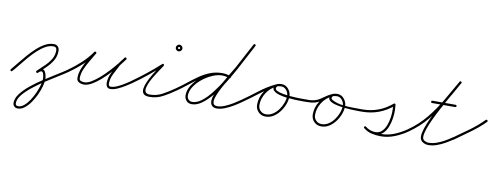

<svg xmlns="http://www.w3.org/2000/svg" viewBox="-67 -910 4051 1566"><g transform="rotate(10 1958.0 -126.5)"><path d="M13 -6Q35 -32 62 -66Q89 -100 120 -135.5Q151 -171 184 -201Q217 -231 252 -250Q287 -269 323 -269Q345 -269 357.5 -255.5Q370 -242 370 -219Q370 -175 348.5 -139.5Q327 -104 296 -74Q265 -44 236 -16Q229 -10 222 -16Q216 -23 222 -30Q249 -56 279 -84Q309 -112 330 -145.5Q351 -179 351 -219Q351 -250 323 -250Q290 -250 257 -231.5Q224 -213 192 -183Q160 -153 130 -118Q100 -83 74 -50Q48 -17 27 6Q21 13 14 7Q7 1 13 -6ZM222 -30Q230 -37 240.5 -44Q251 -51 262 -51Q279 -51 288 -37Q297 -23 300.5 -4.5Q304 14 304 27Q304 50 294.5 85Q285 120 268 157Q251 194 228 226.5Q205 259 178.5 279.5Q152 300 124 300Q105 300 93.5 289Q82 278 82 259Q82 222 112 183Q142 144 189 106Q236 68 290 33Q344 -2 393 -32Q442 -62 475 -85Q482 -90 488 -82Q493 -75 485 -69Q455 -48 407.5 -19Q360 10 307 44.5Q254 79 207 116Q160 153 130.5 189.5Q101 226 101 259Q101 281 124 281Q148 281 171.5 261.5Q195 242 215.5 211Q236 180 251.5 145Q267 110 276 78.5Q285 47 285 27Q285 20 283 6Q281 -8 276 -20Q271 -32 262 -32Q255 -32 247.5 -26.5Q240 -21 236 -16Q229 -10 222 -16Q216 -23 222 -30Z M471 -72Q466 -79 474 -85Q526 -121 574 -165.5Q622 -210 659 -263Q664 -270 672 -265Q680 -260 675 -252Q657 -220 634.5 -183Q612 -146 595.5 -107.5Q579 -69 579 -32Q579 -15 593.5 -10Q608 -5 621 -5Q647 -5 679.5 -24.5Q712 -44 746.5 -74.5Q781 -105 813 -140Q845 -175 870.5 -206.5Q896 -238 910 -259Q916 -266 923 -260Q931 -254 925 -247Q915 -234 904 -220.5Q893 -207 884 -192Q884 -192 884 -192Q884 -192 884 -192Q884 -192 884 -192.5Q884 -193 884 -193Q865 -155 843 -114Q821 -73 821 -30Q821 -20 824 -14Q824 -14 824 -14Q824 -14 824 -14Q824 -15 824 -15Q824 -15 824 -15Q828 -9 830.5 -8Q833 -7 841 -7Q864 -7 894.5 -21Q925 -35 954.5 -53.5Q984 -72 1002 -85Q1009 -90 1015 -82Q1020 -75 1012 -69Q993 -56 962 -36.5Q931 -17 898.5 -2.5Q866 12 841 12Q829 12 821.5 8.5Q814 5 808 -5Q808 -5 808 -5Q808 -5 808 -6Q808 -6 808 -6Q808 -6 808 -6Q802 -16 802 -30Q802 -76 824.5 -119Q847 -162 868 -201Q868 -201 868 -201.5Q868 -202 868 -202Q868 -202 868 -202Q868 -202 868 -202Q877 -217 888.5 -231Q900 -245 911 -259Q916 -266 924 -261Q931 -255 926 -247Q910 -225 883.5 -192Q857 -159 824 -123.5Q791 -88 755 -56.5Q719 -25 684.5 -5.5Q650 14 621 14Q599 14 579.5 4Q560 -6 560 -32Q560 -71 576.5 -111.5Q593 -152 616 -190Q639 -228 659 -262Q663 -270 672 -264Q680 -259 675 -251Q637 -198 587.5 -152Q538 -106 484 -69Q477 -64 471 -72Z M998 -72Q993 -79 1001 -85Q1058 -125 1114 -170Q1170 -215 1222 -262Q1228 -268 1234 -262Q1240 -257 1236 -250Q1228 -238 1212.5 -214.5Q1197 -191 1179 -163Q1161 -135 1146.5 -106Q1132 -77 1126 -52.5Q1120 -28 1128.5 -13.5Q1137 1 1165 1Q1221 1 1270.5 -26.5Q1320 -54 1364 -85Q1371 -90 1377 -82Q1382 -75 1374 -69Q1328 -36 1276 -8Q1224 20 1165 20Q1128 20 1114.5 4Q1101 -12 1105 -39Q1109 -66 1123.5 -98Q1138 -130 1157 -161.5Q1176 -193 1193.5 -219Q1211 -245 1220 -260Q1224 -267 1232 -260Q1240 -253 1234 -248Q1182 -201 1125.5 -155Q1069 -109 1011 -69Q1004 -64 998 -72ZM1334 -423Q1326 -423 1326 -414Q1326 -406 1334 -406Q1343 -406 1343 -414Q1343 -423 1334 -423ZM1334 -442Q1345 -442 1353.5 -433.5Q1362 -425 1362 -414Q1362 -403 1353.5 -395Q1345 -387 1334 -387Q1323 -387 1315 -395Q1307 -403 1307 -414Q1307 -425 1315 -433.5Q1323 -442 1334 -442Z M1361 -72Q1356 -79 1364 -85Q1405 -113 1445.5 -145.5Q1486 -178 1528 -207.5Q1570 -237 1617 -255.5Q1664 -274 1718 -274Q1735 -274 1752 -270.5Q1769 -267 1785 -262Q1794 -259 1791 -250Q1788 -241 1779 -244Q1764 -249 1749 -252Q1734 -255 1718 -255Q1666 -255 1620.5 -236.5Q1575 -218 1534 -189Q1493 -160 1453.5 -128Q1414 -96 1374 -69Q1367 -64 1361 -72ZM1791 -250Q1788 -241 1779 -244Q1748 -255 1718 -255Q1683 -255 1640.5 -237Q1598 -219 1559.5 -188.5Q1521 -158 1496.5 -120.5Q1472 -83 1472 -45Q1472 -21 1490 -8Q1500 0 1515 0Q1553 0 1592.5 -30Q1632 -60 1671.5 -110.5Q1711 -161 1748.5 -221.5Q1786 -282 1819.5 -344Q1853 -406 1880.5 -459.5Q1908 -513 1928 -548Q1932 -556 1941 -551Q1949 -547 1944 -538Q1924 -502 1896 -447Q1868 -392 1833.5 -329Q1799 -266 1761 -204.5Q1723 -143 1681.5 -92.5Q1640 -42 1598 -11.5Q1556 19 1515 19Q1494 19 1478 8Q1453 -12 1453 -45Q1453 -87 1479 -128Q1505 -169 1546 -202Q1587 -235 1633 -254.5Q1679 -274 1718 -274Q1751 -274 1785 -262Q1794 -259 1791 -250ZM1944 -539Q1918 -488 1891 -438Q1864 -388 1837 -338Q1837 -338 1837 -337.5Q1837 -337 1837 -337Q1837 -337 1837 -337Q1837 -337 1837 -337Q1825 -317 1806.5 -286Q1788 -255 1767.5 -219.5Q1747 -184 1728.5 -149Q1710 -114 1698.5 -84Q1687 -54 1687 -35Q1687 -1 1721 -1Q1751 -1 1784.5 -15Q1818 -29 1850 -48.5Q1882 -68 1906 -85Q1913 -90 1919 -82Q1924 -75 1916 -69Q1891 -51 1857.5 -31Q1824 -11 1788.5 3.5Q1753 18 1721 18Q1696 18 1682 4Q1668 -10 1668 -35Q1668 -63 1685.5 -104Q1703 -145 1728.5 -190.5Q1754 -236 1779 -277Q1804 -318 1821 -347Q1821 -347 1821 -347Q1821 -347 1821 -347Q1821 -347 1820.5 -346.5Q1820 -346 1820 -346Q1847 -397 1874 -447Q1901 -497 1928 -547Q1932 -556 1940 -551Q1949 -547 1944 -539Z M1906 -85Q1968 -128 2030.5 -176.5Q2093 -225 2161 -258Q2170 -262 2174 -254Q2178 -245 2170 -241Q2102 -208 2040 -160Q1978 -112 1916 -69Q1909 -64 1903 -72Q1898 -79 1906 -85ZM2174 -253Q2178 -245 2169 -241Q2121 -219 2090.5 -171.5Q2060 -124 2060 -71Q2060 -43 2078.5 -24Q2097 -5 2125 -5Q2155 -5 2181.5 -22Q2208 -39 2228 -66.5Q2248 -94 2259 -124.5Q2270 -155 2270 -183Q2270 -207 2253 -229Q2236 -251 2210 -251Q2200 -251 2187 -248.5Q2174 -246 2170 -235Q2170 -235 2170 -235Q2170 -235 2170 -235Q2170 -235 2170 -235Q2170 -235 2170 -235Q2164 -219 2183 -209Q2202 -199 2233 -193.5Q2264 -188 2298 -185Q2332 -182 2358 -181.5Q2384 -181 2391 -181Q2397 -181 2403.5 -181Q2410 -181 2416 -181Q2422 -181 2428.5 -181Q2435 -181 2442 -181Q2452 -180 2452 -171Q2451 -161 2442 -162Q2433 -162 2406 -161.5Q2379 -161 2343.5 -162.5Q2308 -164 2271 -168Q2234 -172 2204.5 -181Q2175 -190 2159.5 -204.5Q2144 -219 2152 -241Q2152 -241 2152 -241Q2152 -241 2152 -241Q2152 -241 2152 -241Q2152 -241 2152 -241Q2158 -259 2175.5 -264.5Q2193 -270 2210 -270Q2244 -270 2266.5 -242.5Q2289 -215 2289 -183Q2289 -151 2276.5 -117Q2264 -83 2241.5 -53Q2219 -23 2189.5 -4.5Q2160 14 2125 14Q2089 14 2065 -10.5Q2041 -35 2041 -71Q2041 -130 2074.5 -181.5Q2108 -233 2161 -258Q2170 -262 2174 -253Z M2433 -171Q2432 -180 2442 -180Q2477 -181 2500 -188Q2523 -195 2540.5 -206.5Q2558 -218 2577 -231.5Q2596 -245 2622 -258Q2631 -262 2635 -254Q2639 -245 2631 -241Q2603 -228 2583.5 -214Q2564 -200 2545.5 -188Q2527 -176 2503 -169Q2479 -162 2442 -162Q2433 -161 2433 -171ZM2635 -253Q2639 -245 2630 -241Q2582 -219 2551.5 -171.5Q2521 -124 2521 -71Q2521 -43 2539.5 -24Q2558 -5 2586 -5Q2616 -5 2642.5 -22Q2669 -39 2689 -66.5Q2709 -94 2720 -124.5Q2731 -155 2731 -183Q2731 -207 2714 -229Q2697 -251 2671 -251Q2661 -251 2648 -248.5Q2635 -246 2631 -235Q2631 -235 2631 -235Q2631 -235 2631 -235Q2631 -235 2631 -235Q2631 -235 2631 -235Q2627 -225 2635 -218.5Q2643 -212 2651 -209Q2684 -193 2727 -187.5Q2770 -182 2813.5 -181.5Q2857 -181 2893 -181Q2903 -180 2903 -171Q2902 -161 2893 -162Q2884 -162 2858 -162Q2832 -162 2797.5 -164Q2763 -166 2728 -170.5Q2693 -175 2664 -183.5Q2635 -192 2620.5 -206.5Q2606 -221 2613 -241Q2613 -241 2613 -241Q2613 -241 2613 -241Q2613 -241 2613 -241Q2613 -241 2613 -241Q2619 -259 2636.5 -264.5Q2654 -270 2671 -270Q2705 -270 2727.5 -242.5Q2750 -215 2750 -183Q2750 -151 2737.5 -117Q2725 -83 2702.5 -53Q2680 -23 2650.5 -4.5Q2621 14 2586 14Q2550 14 2526 -10.5Q2502 -35 2502 -71Q2502 -130 2535.5 -181.5Q2569 -233 2622 -258Q2631 -262 2635 -253Z M2893 -181Q3032 -181 3138 -272Q3142 -275 3148 -273Q3153 -270 3153 -265Q3154 -254 3154.5 -243Q3155 -232 3156 -220Q3157 -191 3151.5 -153Q3146 -115 3132 -79.5Q3118 -44 3092.5 -21Q3067 2 3029 2Q3003 2 2978.5 -7.5Q2954 -17 2935 -33Q2928 -39 2934 -46Q2940 -53 2947 -47Q2974 -25 3009 -17.5Q3044 -10 3078 -10Q3134 -10 3187 -31.5Q3240 -53 3286 -85Q3293 -90 3299 -82Q3304 -75 3296 -69Q3249 -36 3193 -13.5Q3137 9 3078 9Q3040 9 3002.5 0.5Q2965 -8 2935 -33Q2928 -39 2934 -46Q2940 -53 2947 -47Q2964 -33 2985.5 -25Q3007 -17 3029 -17Q3062 -17 3083.5 -38.5Q3105 -60 3117 -93Q3129 -126 3133.5 -160.5Q3138 -195 3137 -220Q3136 -242 3135 -264Q3134 -269 3144 -265Q3154 -261 3150 -257Q3039 -162 2893 -162Q2884 -162 2884 -171Q2884 -181 2893 -181Z M3283 -72Q3278 -79 3286 -85Q3369 -143 3429 -216Q3489 -289 3537.5 -371.5Q3586 -454 3635 -541Q3639 -549 3648 -544Q3656 -540 3651 -531Q3639 -510 3617.5 -472.5Q3596 -435 3570 -389Q3544 -343 3517.5 -293.5Q3491 -244 3469 -197Q3447 -150 3434 -111.5Q3421 -73 3421 -48Q3421 -26 3437.5 -16.5Q3454 -7 3473 -7Q3505 -7 3538.5 -19Q3572 -31 3603.5 -49Q3635 -67 3660 -85Q3667 -90 3673 -82Q3678 -75 3670 -69Q3644 -51 3611 -32Q3578 -13 3542.5 -0.5Q3507 12 3473 12Q3446 12 3424 -3Q3402 -18 3402 -48Q3402 -74 3415 -114Q3428 -154 3450 -201.5Q3472 -249 3498.5 -299Q3525 -349 3551.5 -395.5Q3578 -442 3600 -480Q3622 -518 3635 -541Q3639 -549 3648 -544Q3656 -540 3651 -531Q3602 -443 3552.5 -359.5Q3503 -276 3442 -202Q3381 -128 3296 -69Q3289 -64 3283 -72ZM3435 -340Q3435 -350 3444 -350Q3492 -350 3539.5 -350Q3587 -350 3635 -350Q3645 -350 3645 -340Q3645 -331 3635 -331Q3587 -331 3539.5 -331Q3492 -331 3444 -331Q3435 -331 3435 -340Z M3659 -83Q3721 -127 3783.5 -172Q3846 -217 3899 -271Q3906 -277 3913 -271Q3919 -264 3913 -257Q3859 -203 3795.5 -157.5Q3732 -112 3671 -68Q3663 -62 3657 -70Q3652 -78 3659 -83Z"/></g></svg>

Font: FRB American Cursive Guidelines Extralight
Style: Italic
Weight: 200
Italic angle: -25°
Version: Version 2.0;Modular Font Editor K font №1